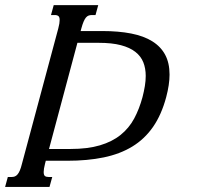

<svg xmlns="http://www.w3.org/2000/svg" viewBox="-87 -736 779 756"><path d="M142.6 -624.5Q145.5 -635.3 146.7 -643.3Q147.9 -651.4 147.9 -657.2Q147.9 -668.5 143.1 -672.6Q138.2 -676.8 128.4 -676.8H113.8L124.5 -715.8H299.8L289.1 -676.8H274.9Q267.6 -676.8 261.7 -674.6Q255.9 -672.4 251.2 -666.7Q246.6 -661.1 242.2 -650.9Q237.8 -640.6 233.4 -624.5L230.5 -613.8H314.5Q379.9 -613.8 429.7 -604Q479.5 -594.2 512.9 -573.2Q546.4 -552.2 563.5 -520Q580.6 -487.8 580.6 -442.4Q580.6 -403.3 567.4 -353.5Q548.8 -284.2 515.6 -236.3Q482.4 -188.5 433.8 -158.9Q385.3 -129.4 321.3 -116.2Q257.3 -103 177.7 -103H93.3L90.3 -91.3Q87.4 -80.1 86.2 -72.3Q85 -64.5 85 -58.6Q85 -46.9 89.8 -43Q94.7 -39.1 104.5 -39.1H118.7L107.9 0H-66.9L-56.2 -39.1H-41.5Q-34.2 -39.1 -28.6 -41.3Q-22.9 -43.5 -18.1 -49.1Q-13.2 -54.7 -8.8 -64.9Q-4.4 -75.2 -0.5 -91.3ZM189.9 -149.4Q258.3 -149.4 306.6 -163.8Q355 -178.2 387.9 -204.8Q420.9 -231.4 441.2 -269Q461.4 -306.6 474.1 -353.5Q480 -376.5 483.4 -397.2Q486.8 -418 486.8 -437Q486.8 -466.8 477.3 -490.7Q467.8 -514.6 446 -531.7Q424.3 -548.8 388.9 -558.1Q353.5 -567.4 301.8 -567.4H217.8L106 -149.4Z"/></svg>

Font: Arian Grqi
Style: Italic
Weight: 400
Italic angle: -15°
Designer: Ruben Hakobyan (Tarumian)
Foundry: Ruben Hakobyan (Tarumian)
Version: Version 1.002